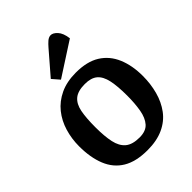

<svg xmlns="http://www.w3.org/2000/svg" viewBox="-213 -829 945 945"><g transform="rotate(-45 259.0 -357.0)"><path d="M250 12Q170 12 120.5 -18Q71 -48 48 -105Q25 -162 25 -240Q25 -292 39.5 -340.5Q54 -389 84 -426.5Q114 -464 160.5 -486Q207 -508 270 -508Q348 -508 396.5 -477.5Q445 -447 468.5 -391.5Q492 -336 492 -263Q492 -208 478.5 -158Q465 -108 436.5 -69.5Q408 -31 361.5 -9.5Q315 12 250 12ZM267 -60Q311 -60 332.5 -84.5Q354 -109 361.5 -152Q369 -195 369 -249Q369 -315 360 -356.5Q351 -398 328 -417.5Q305 -437 262 -437Q213 -437 188.5 -416.5Q164 -396 156 -355Q148 -314 148 -249Q148 -187 157 -145Q166 -103 191.5 -81.5Q217 -60 267 -60ZM194 -535 161 -573 262 -690Q274 -704 286 -714.5Q298 -725 311 -726Q328 -727 346 -707.5Q364 -688 369 -648Z"/></g></svg>

Font: Faustina SemiBold
Style: Regular
Weight: 600
Designer: Alfonso Garcia
Foundry: http://www.omnibus-type.com
Version: Version 1.200